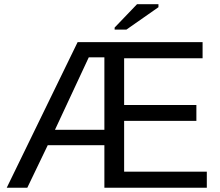

<svg xmlns="http://www.w3.org/2000/svg" viewBox="-20 -887 1040 907"><path d="M205.6 -201.2 108.9 0H11.7L346.7 -688H937V-611.8H566.4V-391.1H907.7V-315.9H566.4V-76.2H957V0H473.1V-201.2ZM239.7 -273.9H473.1V-616.2H399.4ZM728.5 -853 577.1 -747.1H521.5V-756.8L627.4 -867.2H728.5Z"/></svg>

Font: Arimo Nerd Font
Style: Regular
Weight: 400
Designer: Steve Matteson
Foundry: Monotype Imaging Inc.
Version: Version 1.33;Nerd Fonts 3.2.1